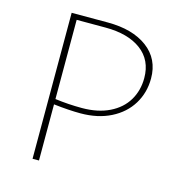

<svg xmlns="http://www.w3.org/2000/svg" viewBox="-100 -747 785 836"><g transform="rotate(15 293.0 -329.0)"><path d="M529 -471Q529 -407 497.5 -355.5Q466 -304 407.5 -274.5Q349 -245 271 -245Q219 -245 150 -253V0H121V-658H284Q396 -658 462.5 -608.5Q529 -559 529 -471ZM500 -465Q500 -546 441 -590Q382 -634 280 -634H150V-277Q210 -269 271 -269Q343 -269 395 -294.5Q447 -320 473.5 -364.5Q500 -409 500 -465Z"/></g></svg>

Font: Ysabeau Infant Extralight
Style: Regular
Weight: 200
Designer: Christian Thalmann (Catharsis Fonts)
Version: Version 0.003